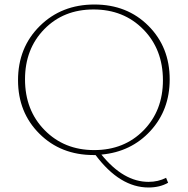

<svg xmlns="http://www.w3.org/2000/svg" viewBox="-20 -683 833 852"><path d="M639 124Q682 124 717 106L726 128Q689 149 639 149Q512 149 404 5H395Q250 5 155 -89.5Q60 -184 60 -327Q60 -472 156.5 -567.5Q253 -663 399 -663Q544 -663 638.5 -568.5Q733 -474 733 -331Q733 -195 647.5 -102Q562 -9 430 3Q528 124 639 124ZM91 -331Q91 -194 178 -105.5Q265 -17 398 -17Q531 -17 617 -104.5Q703 -192 703 -327Q703 -464 616 -552.5Q529 -641 395 -641Q262 -641 176.5 -553.5Q91 -466 91 -331Z"/></svg>

Font: EauTestInfant Extralight
Style: Regular
Weight: 250
Designer: Christian Thalmann (Catharsis Fonts)
Version: Version 0.001;PS 000.001;hotconv 1.0.88;makeotf.lib2.5.64775